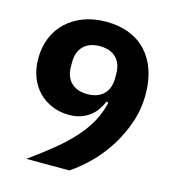

<svg xmlns="http://www.w3.org/2000/svg" viewBox="-106 -800 812 890"><g transform="rotate(15 300.0 -355.0)"><path d="M558 -433Q558 -359 535.5 -294Q513 -229 477.5 -173.5Q442 -118 397.5 -74Q353 -30 308 0H101Q165 -46 216 -87.5Q267 -129 304.5 -171Q342 -213 366 -256.5Q390 -300 401 -350L392 -353Q383 -333 370.5 -314Q358 -295 339.5 -280.5Q321 -266 296 -257Q271 -248 238 -248Q195 -248 157.5 -263.5Q120 -279 92.5 -307Q65 -335 49.5 -375Q34 -415 34 -465Q34 -519 52.5 -564Q71 -609 105.5 -641.5Q140 -674 188 -692Q236 -710 296 -710Q358 -710 407 -690.5Q456 -671 489.5 -634.5Q523 -598 540.5 -547Q558 -496 558 -433ZM296 -363Q346 -363 374 -390.5Q402 -418 402 -469V-487Q402 -538 374 -565.5Q346 -593 296 -593Q246 -593 218 -565.5Q190 -538 190 -487V-469Q190 -418 218 -390.5Q246 -363 296 -363Z"/></g></svg>

Font: IBMPlexSans-Bold
Style: Bold
Weight: 700
Designer: Mike Abbink, Paul van der Laan, Pieter van Rosmalen
Foundry: Bold Monday
Version: Version 3.1